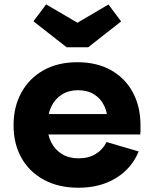

<svg xmlns="http://www.w3.org/2000/svg" viewBox="-20 -847 701 878"><path d="M339 11.5Q247.5 11.5 180.8 -24.8Q114 -61 78 -125.2Q42 -189.5 42 -274Q42 -359 78 -424.2Q114 -489.5 179.5 -526Q245 -562.5 334 -562.5Q423 -562.5 487.8 -526Q552.5 -489.5 587.5 -424.5Q622.5 -359.5 622.5 -273.5Q622.5 -259.5 622.5 -249.5Q622.5 -239.5 621.5 -232H471.5Q473 -243 473.2 -254.5Q473.5 -266 473.5 -280.5Q473.5 -326.5 457.5 -361.2Q441.5 -396 410.8 -415.2Q380 -434.5 336.5 -434.5Q294.5 -434.5 263 -414.8Q231.5 -395 214.2 -358.8Q197 -322.5 197 -274Q197 -229.5 214.5 -195.5Q232 -161.5 263.8 -142.2Q295.5 -123 340 -123Q385.5 -123 418.2 -143.2Q451 -163.5 467 -197.5L614 -154.5Q583 -77.5 510.8 -33Q438.5 11.5 339 11.5ZM138.5 -232V-325.5H532L548.5 -232ZM383.5 -631 534 -749 476 -826.5 334 -743 191 -827 133 -749.5 284.5 -631Z"/></svg>

Font: Hepta Slab
Style: Bold
Weight: 700
Designer: Michael LaGattuta
Foundry: Michael LaGattuta
Version: Version 1.100